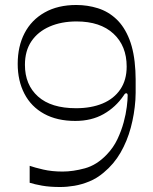

<svg xmlns="http://www.w3.org/2000/svg" viewBox="-20 -730 615 770"><path d="M99 -65Q119 -58 153.5 -50Q188 -42 231 -42Q273 -42 320.5 -55Q368 -68 408 -110Q435 -138 451 -172Q467 -206 476 -239.5Q485 -273 488.5 -301.5Q492 -330 492 -347Q492 -356 486 -356Q481 -356 476 -347Q444 -300 395.5 -272.5Q347 -245 282 -245Q209 -245 157 -273.5Q105 -302 78 -354Q51 -406 51 -474Q51 -544 78.5 -597Q106 -650 159 -680Q212 -710 286 -710Q331 -710 372.5 -697Q414 -684 446.5 -653.5Q479 -623 499 -572Q519 -521 523 -446Q524 -424 524 -412Q524 -400 524 -386Q524 -372 524 -358Q524 -344 523 -329Q519 -272 504.5 -218Q490 -164 463.5 -118Q437 -72 396 -38Q369 -15 338.5 -2.5Q308 10 278.5 15Q249 20 221 20Q179 20 148.5 14.5Q118 9 99 3ZM488 -463Q488 -546 435 -595Q382 -644 287 -644Q226 -644 179 -623.5Q132 -603 106 -564.5Q80 -526 80 -470Q80 -390 132.5 -343Q185 -296 285 -296Q346 -296 391.5 -315Q437 -334 462.5 -371.5Q488 -409 488 -463Z"/></svg>

Font: Ojuju
Style: Regular
Weight: 400
Designer: Chisaokwu Joboson, Mirko Velimirovic
Foundry: Udi Foundry
Version: Version 1.000